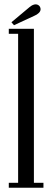

<svg xmlns="http://www.w3.org/2000/svg" viewBox="-20 -886 246 906"><path d="M21.5 0V-23.5H65.5V-726.5H21.5V-750H140V-23.5H185V0ZM46 -767 34 -781 119.5 -852.5Q126.5 -858.5 134 -862Q141.5 -865.5 148.5 -865.5Q155 -865.5 160.5 -862.2Q166 -859 169 -853Q171.5 -848 171.5 -842.5Q171.5 -833 163 -824.8Q154.5 -816.5 142 -811.5Z"/></svg>

Font: Imbue 48pt
Style: Regular
Weight: 400
Designer: Tyler Finck
Foundry: Etcetera Type Company
Version: Version 1.102